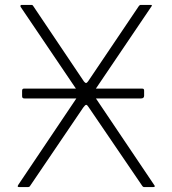

<svg xmlns="http://www.w3.org/2000/svg" viewBox="-20 -762 702 782"><path d="M567 -393V-372Q567 -361 554 -361H80Q74 -361 72 -363.5Q70 -366 70 -371V-392Q70 -401 77 -401H560Q567 -401 567 -393ZM607 -10Q612 -4 610 -2Q608 0 603 0H567Q563 0 560 -4L340 -327Q335 -335 331 -335Q327 -335 319 -324L102 -4Q101 -2 98.5 -1Q96 0 94 0H58Q54 0 52.5 -2Q51 -4 55 -10L297 -370Q301 -375 300.5 -380Q300 -385 296 -391L64 -734Q63 -736 63.5 -739Q64 -742 67 -742H106Q111 -742 112.5 -741Q114 -740 115 -738L322 -430Q327 -424 330.5 -424Q334 -424 339 -431L546 -738Q548 -740 549.5 -741Q551 -742 554 -742H595Q598 -742 598.5 -740Q599 -738 597 -736L363 -390Q360 -386 359.5 -382.5Q359 -379 362 -374L607 -10Z"/></svg>

Font: Libre Franklin Thin
Style: Regular
Weight: 100
Designer: Pablo Impallari, Rodrigo Fuenzalida, Nhung Nguyen
Foundry: Impallari Type
Version: Version 3.000